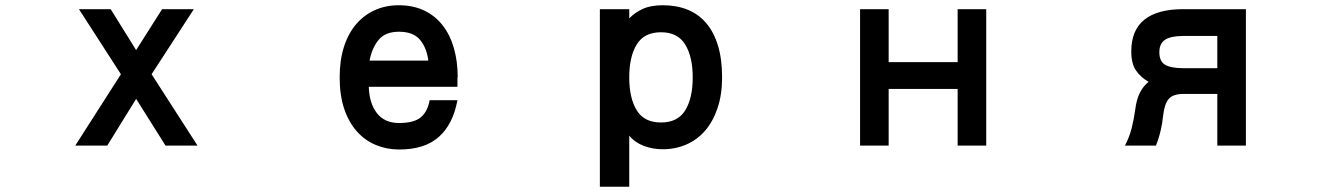

<svg xmlns="http://www.w3.org/2000/svg" viewBox="-20 -513 5040 732"><path d="M733 42H611L499 -136L389 42H267L441 -230L281 -478H402L499 -322L598 -478H719L558 -230Z M1612 -282H1613Q1607 -330 1581.5 -361Q1556 -392 1501 -392Q1449 -392 1423.5 -361Q1398 -330 1389 -282ZM1724 -218V-182H1386Q1388 -118 1417.5 -81Q1447 -44 1501 -44Q1558 -44 1584 -65.5Q1610 -87 1618 -131H1724Q1707 -39 1653 9Q1599 57 1502 57Q1455 57 1413.5 40Q1372 23 1341 -11.5Q1310 -46 1292.5 -97.5Q1275 -149 1275 -218Q1275 -284 1291.5 -335Q1308 -386 1338 -421Q1368 -456 1409.5 -474.5Q1451 -493 1500 -493Q1555 -493 1597 -473Q1639 -453 1667.5 -416.5Q1696 -380 1710.5 -329.5Q1725 -279 1725 -218Z M2621 -218Q2621 -296 2592.5 -343Q2564 -390 2500 -390Q2436 -390 2407.5 -343.5Q2379 -297 2379 -218Q2379 -139 2407.5 -92.5Q2436 -46 2500 -46Q2564 -46 2592.5 -92.5Q2621 -139 2621 -218ZM2733 -218Q2733 -152 2715.5 -100.5Q2698 -49 2668 -14.5Q2638 20 2596.5 38Q2555 56 2507 56Q2468 56 2434 43Q2400 30 2379 4V199H2267V-478H2379V-443Q2400 -465 2430.5 -479Q2461 -493 2507 -493Q2559 -493 2600.5 -476.5Q2642 -460 2671.5 -426Q2701 -392 2717 -340Q2733 -288 2733 -218Z M3740 42H3631V-174H3368V42H3259V-478H3368V-276H3631V-478H3740Z M4621 -253V-376H4493Q4444 -376 4422 -361.5Q4400 -347 4400 -314Q4400 -279 4422 -266Q4444 -253 4493 -253ZM4730 42H4621V-155H4493Q4452 -155 4435.5 -135.5Q4419 -116 4414 -69Q4412 -46 4405 -15.5Q4398 15 4387 42H4269Q4286 9 4294.5 -24.5Q4303 -58 4308 -95Q4313 -134 4325.5 -159Q4338 -184 4359 -201Q4328 -219 4310.5 -245Q4293 -271 4293 -317Q4293 -398 4343 -438Q4393 -478 4490 -478H4730Z"/></svg>

Font: NanumGothicCoding
Style: Bold
Weight: 700
Monospace: yes
Designer: Kwon Bruce; Nicolas Noh; Sung-woo Choi; Go-un Cha; Soo-hyun Park;
Foundry: NHN Corporation
Version: Version 2.000;PS 1;hotconv 1.0.49;makeotf.lib2.0.14853